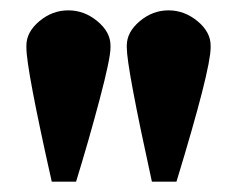

<svg xmlns="http://www.w3.org/2000/svg" viewBox="-20 -703 470 371"><path d="M193.5 -615V-611Q193.5 -590 172.5 -510.8Q151.5 -431.5 127 -352H80Q31 -570 31 -611V-615Q31 -641 56 -662Q81 -683 112 -683Q143 -683 168.2 -662Q193.5 -641 193.5 -615ZM305.5 -683Q336.5 -683 361.8 -662Q387 -641 387 -615V-611Q387 -568.5 321 -352H273.5Q225 -573 225 -611V-615Q225 -641 250 -662Q275 -683 305.5 -683Z"/></svg>

Font: League Spartan Black
Style: Regular
Weight: 900
Foundry: The League of Moveable Type
Version: Version 2.002